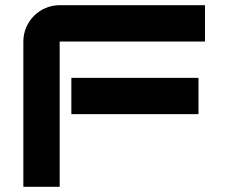

<svg xmlns="http://www.w3.org/2000/svg" viewBox="-20 -720 880 740"><path d="M70 -560V0H210V-560H770V-700H210C132.7 -700 70 -637.3 70 -560ZM255 -280H745V-420H255Z"/></svg>

Font: Abstante
Style: Regular
Weight: 500
Designer: Valerio Brotto (Silverblur_type)
Version: Version 1.000;Glyphs 3.1.2 (3151)